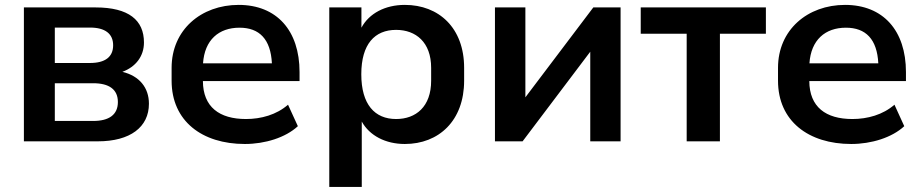

<svg xmlns="http://www.w3.org/2000/svg" viewBox="-20 -569 3708 773"><path d="M374 0C503.9 0 579.6 -57.1 579.6 -151.4C579.6 -215.8 541.5 -263.2 472.7 -279.8C526.4 -299.8 559.6 -342.3 559.6 -397.9C559.6 -487.8 498.5 -539.1 364.7 -539.1H76.2V0ZM200.7 -233.9H355C419.4 -233.9 454.6 -209 454.6 -158.2C454.6 -107.4 419.4 -82 355 -82H200.7ZM200.7 -458H342.3C403.3 -458 435.5 -433.1 435.5 -386.7C435.5 -339.8 403.3 -315.4 342.3 -315.4H200.7Z M965.8 10.7C1046.9 10.7 1129.9 -15.1 1179.2 -61L1139.6 -147.5C1093.3 -106.9 1031.2 -89.8 970.2 -89.8C863.3 -89.8 797.4 -138.2 796.9 -242.7H1186V-278.8C1186 -446.3 1093.8 -549.3 940.9 -549.3C789.6 -549.3 670.9 -448.7 670.9 -295.9V-244.1C670.9 -81.5 793.5 10.7 965.8 10.7ZM944.3 -457.5C1024.4 -457.5 1069.8 -411.1 1074.7 -314H797.4C803.7 -408.2 860.8 -457.5 944.3 -457.5Z M1436.5 183.6V-79.6C1467.8 -22.9 1532.2 10.7 1609.9 10.7C1746.6 10.7 1848.6 -83 1848.6 -244.1V-295.9C1848.6 -457 1746.6 -549.3 1609.9 -549.3C1531.2 -549.3 1466.3 -515.6 1435.1 -457.5V-539.1H1305.7V183.6ZM1574.7 -89.8C1488.8 -89.8 1434.6 -148.4 1434.6 -270C1434.6 -391.6 1488.8 -448.7 1574.7 -448.7C1654.3 -448.7 1715.8 -398.9 1715.8 -295.9V-244.1C1715.8 -139.2 1654.3 -89.8 1574.7 -89.8Z M2084 0 2356.4 -360.8V0H2478.5V-539.1H2368.7L2095.2 -177.2V-539.1H1972.7V0Z M2878.4 0V-433.1H3063.5V-539.1H2559.6V-433.1H2744.6V0Z M3407.2 10.7C3488.3 10.7 3571.3 -15.1 3620.6 -61L3581.1 -147.5C3534.7 -106.9 3472.7 -89.8 3411.6 -89.8C3304.7 -89.8 3238.8 -138.2 3238.3 -242.7H3627.4V-278.8C3627.4 -446.3 3535.2 -549.3 3382.3 -549.3C3231 -549.3 3112.3 -448.7 3112.3 -295.9V-244.1C3112.3 -81.5 3234.9 10.7 3407.2 10.7ZM3385.7 -457.5C3465.8 -457.5 3511.2 -411.1 3516.1 -314H3238.8C3245.1 -408.2 3302.2 -457.5 3385.7 -457.5Z"/></svg>

Font: Winston SemiBold
Style: Regular
Weight: 600
Designer: Vernon Adams, Kim Jin-seong, David Berlow, Cristiano Sobral
Foundry: The Winston Project Authors
Version: Version 3.004